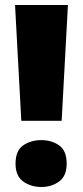

<svg xmlns="http://www.w3.org/2000/svg" viewBox="-20 -734 330 766"><path d="M226 -252H65L40 -714H251ZM42 -81Q42 -133 72.5 -154Q103 -175 145 -175Q186 -175 216 -154Q246 -133 246 -81Q246 -32 216 -10Q186 12 145 12Q103 12 72.5 -10Q42 -32 42 -81Z"/></svg>

Font: Noto Sans Lao Black
Style: Regular
Weight: 900
Designer: Monotype Design Team
Foundry: Monotype Imaging Inc.
Version: Version 2.003; ttfautohint (v1.8.4.7-5d5b)